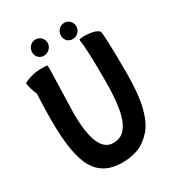

<svg xmlns="http://www.w3.org/2000/svg" viewBox="-200 -934 991 1085"><g transform="rotate(-30 295.5 -391.5)"><path d="M235 -801Q250 -786 250 -765Q250 -744 234 -728Q218 -712 196.5 -712Q175 -712 161 -726Q147 -740 147 -762.5Q147 -785 162.5 -800.5Q178 -816 199 -816Q220 -816 235 -801ZM422.5 -801Q437 -786 437 -765Q437 -744 421.5 -728Q406 -712 384.5 -712Q363 -712 349 -726Q335 -740 335 -762.5Q335 -785 350.5 -800.5Q366 -816 387 -816Q408 -816 422.5 -801ZM186 -624 178 -349Q178 -89 288 -89Q321 -89 344 -102.5Q367 -116 386 -152Q425 -222 425 -422.5Q425 -623 414 -690Q425 -695 442 -695Q517 -695 542 -669Q551 -624 551 -384Q551 -139 470 -48Q430 -3 383.5 15Q337 33 276 33Q157 33 103 -57.5Q49 -148 49 -370Q49 -454 51.5 -501Q54 -548 53 -549Q47 -560 38.5 -587Q30 -614 30 -626Q30 -630 49 -638Q98 -657 140 -657Q182 -657 184 -655Q186 -653 186 -624Z"/></g></svg>

Font: Bubblegum Sans
Style: Regular
Weight: 400
Designer: Angel Koziupa and Alejandro Paul
Foundry: Angel Koziupa and Alejandro Paul
Version: Version 1.001